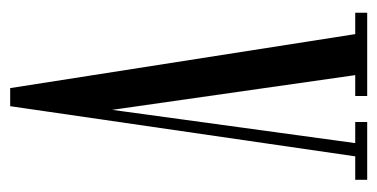

<svg xmlns="http://www.w3.org/2000/svg" viewBox="-202 -538 741 377"><g transform="rotate(90 168.5 -349.5)"><path d="M153 1 47 -676.5H5V-700H168.5V-676.5H127.5L198.5 -179.5H193L261 -676.5H219.5V-700H333V-676.5H287L188.5 1Z"/></g></svg>

Font: Imbue 48pt
Style: Regular
Weight: 400
Designer: Tyler Finck
Foundry: Etcetera Type Company
Version: Version 1.102